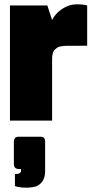

<svg xmlns="http://www.w3.org/2000/svg" viewBox="-20 -556 450 885"><path d="M102.1 309.1Q77.6 309.1 63.5 305.7L48.8 301.8V246.1H52.2Q59.6 246.1 64.5 244.6Q73.2 242.7 76.7 234.4Q77.1 231.4 77.1 223.1H66.9Q44.4 223.1 43.9 200.2V98.1Q43.9 74.2 65.9 74.2H167Q188 74.2 188 97.2V232.9Q188 264.2 173.6 282.5Q159.2 300.8 139.9 304.9Q120.6 309.1 102.1 309.1ZM220.2 0H25.9V-530.8H198.2L220.2 -463.9Q234.4 -493.2 266.1 -514.6Q297.9 -536.1 335 -536.1Q364.3 -536.1 381.8 -530.8V-345.2Q283.2 -345.2 278.8 -344.7Q254.9 -342.8 246.6 -337.9Q240.2 -334.5 233.4 -327.6Q220.2 -316.4 220.2 -285.2Z"/></svg>

Font: Squarion Black
Style: Regular
Weight: 900
Designer: Natanael Gama
Version: Version 1.00;September 12, 2019;FontCreator 11.5.0.2425 64-b